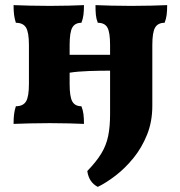

<svg xmlns="http://www.w3.org/2000/svg" viewBox="-20 -481 704 750"><path d="M33 3Q33 -19 35 -35Q37 -51 42 -66Q70 -66 81.5 -84.5Q93 -103 93 -153V-305Q93 -355 81.5 -373.5Q70 -392 42 -392Q37 -407 35 -423Q33 -439 33 -461Q56 -460 95.5 -459Q135 -458 175 -458Q213 -458 250 -459Q287 -460 308 -461Q308 -439 306 -423Q304 -407 298 -392Q273 -392 262.5 -373.5Q252 -355 252 -305V-267H410V-305Q410 -355 399.5 -373.5Q389 -392 362 -392Q356 -407 354.5 -423Q353 -439 353 -461Q375 -460 414 -459Q453 -458 493 -458Q533 -458 571.5 -459Q610 -460 633 -461Q633 -439 631 -423Q629 -407 623 -392Q597 -392 586 -373.5Q575 -355 575 -305V-68Q575 -6 554.5 45Q534 96 501.5 136Q469 176 432 204.5Q395 233 362 249Q327 231 321 187Q356 151 375.5 119Q395 87 402.5 50.5Q410 14 410 -34V-205Q370 -205 326.5 -203.5Q283 -202 252 -197V-153Q252 -103 262.5 -84.5Q273 -66 298 -66Q304 -51 306 -35Q308 -19 308 3Q287 2 250 1Q213 0 175 0Q135 0 95.5 1Q56 2 33 3Z"/></svg>

Font: Vollkorn ExtraBold
Style: Regular
Weight: 800
Designer: Friedrich Althausen
Foundry: Friedrich Althausen
Version: Version 5.000; ttfautohint (v1.8.3)